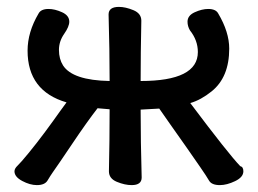

<svg xmlns="http://www.w3.org/2000/svg" viewBox="-20 -515 749 557"><path d="M618 22Q594 22 586.5 9Q579 -4 561 -30Q543 -56 520 -89Q497 -122 474.5 -153.5Q452 -185 442 -200L388 -197Q388 -105 391 0Q391 22 362 22Q342 22 319 12.5Q296 3 296 -18Q298 -108 298 -198L263 -201Q232 -161 190 -98.5Q148 -36 133 -15Q126 -5 118 8.5Q110 22 87 22Q67 22 44.5 10Q22 -2 22 -18Q22 -26 31 -34.5Q40 -43 63 -71Q86 -99 110.5 -132Q135 -165 154 -192L173 -218Q60 -251 60 -368Q60 -422 92 -476Q99 -489 121 -489Q139 -489 160 -479.5Q181 -470 181 -452Q181 -438 166 -416.5Q151 -395 151 -370Q151 -344 163 -325Q191 -282 298 -280Q298 -370 295 -473Q295 -495 325 -495Q344 -495 367 -485.5Q390 -476 390 -455Q388 -361 388 -280Q554 -280 554 -364Q554 -398 531 -427Q524 -439 524 -452Q524 -470 545 -479.5Q566 -489 584 -489Q606 -489 613 -476Q645 -422 645 -374Q645 -291 594 -250Q563 -225 532 -216Q644 -67 677 -33Q686 -31 686 -18Q686 -1 662 10.5Q638 22 618 22Z"/></svg>

Font: LXGW ZhenKai
Style: Regular
Weight: 400
Designer: LXGW / Fontworks Inc.
Foundry: LXGW / Fontworks Inc.
Version: Version 0.800;June 8, 2025